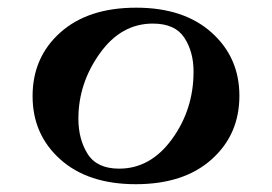

<svg xmlns="http://www.w3.org/2000/svg" viewBox="-20 -470 701 495"><path d="M64 -222.2Q64 -322.3 135.5 -386.2Q207 -450.2 331.1 -450.2Q454.1 -450.2 525.6 -386Q597.2 -321.8 597.2 -223.1Q597.2 -123 525.6 -59.1Q454.1 4.9 330.1 4.9Q207 4.9 135.5 -59.1Q64 -123 64 -222.2ZM182.1 -164.1Q182.1 -110.8 206.1 -73Q230 -35.2 287.1 -35.2Q368.2 -35.2 423.6 -111.6Q479 -188 479 -285.2Q479 -336.9 455.1 -373Q431.2 -409.2 374 -409.2Q292 -409.2 237.1 -332Q182.1 -254.9 182.1 -164.1Z"/></svg>

Font: CMU Serif
Style: Bold
Weight: 700
Version: Version 0.7.0